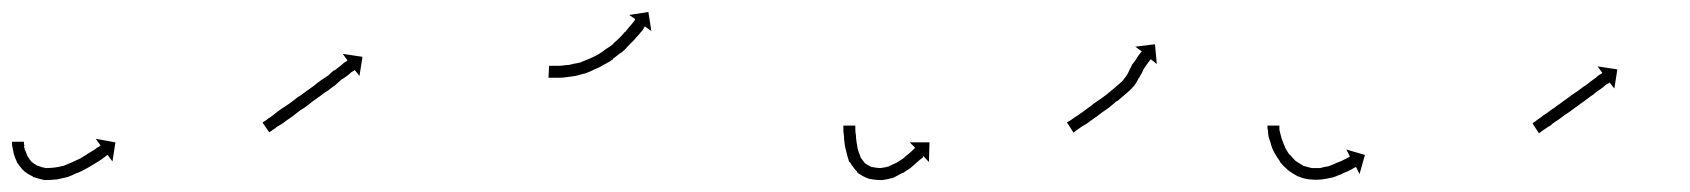

<svg xmlns="http://www.w3.org/2000/svg" viewBox="-34 -287 2826 321"><path d="M6 -48Q6 -48 6 -48Q6 -48 6 -48Q6 -48 6 -48Q6 -48 6 -48Q6 -46 7 -43Q7 -43 7 -43Q7 -43 7 -43Q7 -43 6.5 -43Q6 -43 6 -43Q7 -40 8 -35Q8 -35 8 -35Q8 -35 8 -35Q8 -35 8 -35.5Q8 -36 8 -36Q10 -31 12 -26Q12 -26 12 -26Q12 -26 12 -26Q12 -26 12 -26Q12 -26 12 -26Q15 -21 19 -16Q19 -16 19 -16.5Q19 -17 19 -17Q19 -17 18.5 -17Q18 -17 18 -17Q23 -13 30 -9Q30 -9 29 -10Q29 -10 29 -10Q36 -7 43 -6Q43 -6 43 -6Q43 -6 43 -6Q43 -6 43 -6Q43 -6 43 -6Q50 -6 58 -7Q58 -7 58 -7Q58 -7 58 -7Q58 -7 58 -7Q58 -7 58 -7Q65 -8 73 -10Q73 -10 73 -10Q73 -10 73 -10Q73 -10 73 -10Q73 -10 73 -10Q80 -13 87 -16Q87 -16 87 -16Q87 -16 87 -16Q87 -16 87 -16Q87 -16 87 -16Q94 -19 100 -22Q100 -22 100 -22Q100 -22 100 -22Q100 -22 100 -22Q100 -22 100 -22Q106 -26 112 -29Q112 -29 112 -29Q112 -29 112 -29Q112 -29 111.5 -29Q111 -29 111 -29Q116 -32 121 -35Q121 -35 121 -35Q121 -35 121 -35Q121 -35 121 -35Q121 -35 121 -35Q125 -37 128 -40Q128 -40 128 -40Q128 -40 128 -40Q128 -40 128 -40Q128 -40 128 -40Q131 -41 133 -43Q133 -43 134 -44L126 -55L159 -49L154 -17L146 -28Q145 -27 144 -27Q142 -25 139 -23Q139 -23 139 -23Q139 -23 139 -23Q139 -23 139 -23Q139 -23 139 -23Q136 -21 132 -18Q132 -18 132 -18Q132 -18 132 -18Q132 -18 132 -18Q132 -18 132 -18Q127 -15 122 -12Q122 -12 122 -12Q122 -12 122 -12Q122 -12 122 -12Q122 -12 122 -12Q116 -8 110 -5Q110 -5 110 -5Q110 -5 110 -5Q110 -5 110 -5Q110 -5 110 -5Q103 -1 96 2Q96 2 95.5 2Q95 2 95 2Q95 2 95 2Q95 2 95 2Q87 6 79 9Q79 9 79 9Q79 9 79 9Q79 9 79 9Q79 9 79 9Q70 11 61 13Q61 13 61 13Q61 13 61 13Q61 13 60.5 13Q60 13 60 13Q51 14 41 14Q41 14 41 14Q41 14 41 14Q41 14 40.5 14Q40 14 40 14Q31 12 22 9Q22 9 21 9Q21 8 21 8Q12 4 5 -2Q5 -2 5 -2Q5 -2 5 -3Q5 -3 4.5 -3Q4 -3 4 -3Q-1 -9 -6 -16Q-6 -16 -6 -16.5Q-6 -17 -6 -17Q-6 -17 -6 -17Q-6 -17 -6 -17Q-9 -23 -11 -30Q-11 -30 -11 -30Q-11 -30 -11 -30Q-11 -30 -11 -30Q-11 -30 -11 -30Q-12 -35 -13 -40Q-13 -40 -13 -40Q-13 -40 -13 -40Q-13 -40 -13 -40Q-13 -40 -13 -40Q-14 -44 -14 -47Q-14 -47 -14 -47Q-14 -47 -14 -47Q-14 -47 -14 -47Q-14 -47 -14 -47Q-14 -49 -14 -50H6Q6 -49 6 -48Z M406 -83Q408 -84 411 -86Q414 -89 418 -91Q422 -94 427 -98Q432 -102 438 -106Q444 -110 450 -114Q457 -119 463 -124Q470 -128 476 -133Q483 -138 490 -143Q496 -148 503 -153Q509 -157 515 -161Q520 -166 525 -170V-169Q530 -173 534 -176Q538 -179 541 -182Q544 -184 546 -185Q546 -186 547 -186L539 -197L572 -192L567 -160L559 -170Q559 -170 558 -169Q556 -168 553 -166Q550 -163 546 -160Q542 -157 537 -154Q532 -150 527 -145Q521 -141 515 -136Q508 -132 502 -127Q495 -122 488 -117Q482 -112 475 -107Q468 -103 462 -98Q456 -93 450 -89Q444 -85 439 -81Q434 -78 429 -75Q426 -72 422 -70Q420 -68 418 -67Q417 -66 416 -66L405 -82Q405 -82 406 -83Z M886 -177Q886 -177 886 -177Q886 -177 886 -177Q886 -177 886 -177Q886 -177 886 -177Q888 -177 892 -177Q892 -177 892 -177Q892 -177 892 -177Q892 -177 892 -177Q892 -177 892 -177Q896 -177 900 -177Q900 -177 900 -177Q900 -177 900 -177Q900 -177 900 -177Q900 -177 900 -177Q905 -177 911 -178Q911 -178 911 -178Q911 -178 911 -178Q911 -178 911 -178Q911 -178 911 -178Q917 -178 924 -180Q924 -180 924 -180Q924 -180 924 -180Q924 -180 923.5 -180Q923 -180 923 -180Q930 -181 938 -183Q938 -183 938 -183Q938 -183 937 -183Q937 -183 937 -183Q937 -183 937 -183Q945 -186 952 -189Q952 -189 952 -189Q952 -189 952 -189Q952 -189 952 -189Q952 -189 952 -189Q959 -192 966 -196Q966 -196 966 -196Q966 -196 966 -196Q966 -196 966 -196Q966 -196 966 -196Q973 -200 979 -205Q979 -205 979 -205Q979 -205 979 -205Q979 -205 979 -205Q979 -205 979 -205Q986 -209 992 -214Q992 -214 992 -214Q992 -214 991 -214Q991 -214 991 -214Q991 -214 991 -214Q997 -219 1002 -224Q1002 -224 1002 -224Q1002 -224 1002 -224Q1002 -224 1002 -224Q1002 -224 1002 -224Q1007 -229 1011 -234Q1011 -234 1011 -234Q1011 -234 1011 -234Q1011 -234 1011 -233.5Q1011 -233 1011 -233Q1015 -238 1018 -242Q1018 -242 1018 -242Q1018 -242 1018 -242Q1018 -242 1018 -242Q1018 -242 1018 -242Q1021 -245 1024 -249Q1024 -249 1024 -249Q1024 -249 1024 -249Q1024 -249 1024 -249Q1024 -249 1024 -249Q1026 -251 1027 -253Q1028 -254 1028 -255L1018 -262L1050 -267L1055 -235L1044 -243Q1044 -242 1043 -241Q1042 -239 1040 -236Q1040 -236 1040 -236Q1040 -236 1040 -236Q1040 -236 1040 -236Q1040 -236 1040 -236Q1037 -233 1034 -229Q1034 -229 1034 -229Q1034 -229 1034 -229Q1034 -229 1034 -229Q1034 -229 1034 -229Q1030 -225 1026 -220Q1026 -220 1026 -220Q1026 -220 1026 -220Q1026 -220 1026 -220Q1026 -220 1026 -220Q1021 -215 1016 -210Q1016 -210 1016 -210Q1016 -210 1016 -210Q1016 -210 1016 -210Q1016 -210 1016 -210Q1011 -204 1005 -199Q1005 -199 1004.5 -199Q1004 -199 1004 -199Q1004 -199 1004 -199Q1004 -199 1004 -199Q998 -194 991 -189Q991 -189 991 -189Q991 -189 991 -189Q991 -188 991 -188Q991 -188 991 -188Q984 -183 976 -179Q976 -179 976 -179Q976 -179 976 -179Q976 -179 976 -179Q976 -179 976 -179Q968 -174 960 -171Q960 -171 960 -171Q960 -171 960 -171Q960 -171 960 -171Q960 -171 960 -171Q952 -167 944 -164Q944 -164 944 -164Q944 -164 944 -164Q943 -164 943 -164Q943 -164 943 -164Q936 -162 928 -160Q928 -160 928 -160Q928 -160 928 -160Q928 -160 928 -160Q928 -160 928 -160Q920 -159 913 -158Q913 -158 913 -158Q913 -158 913 -158Q913 -158 913 -158Q913 -158 913 -158Q907 -157 901 -157Q901 -157 901 -157Q901 -157 901 -157Q901 -157 901 -157Q901 -157 901 -157Q896 -157 892 -157Q892 -157 892 -157Q892 -157 892 -157Q892 -157 892 -157Q892 -157 892 -157Q888 -157 886 -157Q886 -157 886 -157Q886 -157 886 -157Q886 -157 886 -157Q886 -157 886 -157Q884 -157 883 -157L884 -177Q885 -177 886 -177Z M1396 -75Q1396 -75 1396 -75Q1396 -75 1396 -75Q1396 -75 1396 -75Q1396 -75 1396 -75Q1396 -73 1396 -70Q1396 -70 1396 -70Q1396 -70 1396 -70Q1396 -70 1396 -70Q1396 -70 1396 -70Q1396 -66 1397 -61Q1397 -61 1397 -61Q1397 -61 1397 -61Q1397 -61 1397 -61Q1397 -61 1397 -61Q1397 -56 1398 -50Q1398 -50 1398 -50Q1398 -50 1398 -50Q1398 -50 1398 -50Q1398 -50 1398 -50Q1399 -44 1400 -38Q1400 -38 1400 -38Q1400 -38 1400 -38Q1400 -38 1400 -38Q1400 -38 1400 -38Q1402 -31 1405 -24Q1405 -24 1405 -24.5Q1405 -25 1405 -25Q1405 -25 1404.5 -25Q1404 -25 1404 -25Q1408 -19 1413 -13Q1413 -13 1413 -14Q1412 -14 1412 -14Q1418 -10 1425 -7Q1425 -7 1425 -7Q1424 -8 1424 -8Q1431 -6 1440 -6Q1440 -6 1439 -6Q1438 -6 1438 -6Q1446 -7 1453 -9Q1453 -9 1453 -9Q1453 -9 1453 -9Q1453 -9 1452.5 -9Q1452 -9 1452 -9Q1459 -12 1465 -15Q1465 -15 1465 -15Q1465 -15 1465 -15Q1465 -15 1465 -15Q1465 -15 1465 -15Q1471 -19 1476 -22Q1476 -22 1476 -22Q1476 -22 1476 -22Q1476 -22 1476 -22Q1476 -22 1476 -22Q1480 -26 1484 -29Q1484 -29 1484 -29Q1484 -29 1484 -29Q1484 -29 1484 -29Q1484 -29 1484 -29Q1488 -32 1491 -35Q1491 -35 1491 -35Q1491 -35 1491 -35Q1491 -35 1491 -35Q1491 -35 1491 -35Q1493 -37 1495 -39Q1495 -39 1496 -40L1487 -49H1520L1519 -16L1510 -26Q1509 -25 1509 -24Q1507 -22 1504 -20Q1504 -20 1504 -20Q1504 -20 1504 -20Q1504 -20 1504 -20Q1504 -20 1504 -20Q1501 -17 1497 -14Q1497 -14 1497 -14Q1497 -14 1497 -14Q1497 -14 1497 -14Q1497 -14 1497 -14Q1493 -10 1488 -6Q1488 -6 1488 -6Q1488 -6 1488 -6Q1488 -6 1488 -6Q1488 -6 1488 -6Q1482 -2 1476 2Q1476 2 1476 2Q1476 2 1476 2Q1475 2 1475 2Q1475 2 1475 2Q1468 6 1460 10Q1460 10 1460 10Q1460 10 1460 10Q1460 10 1460 10Q1460 10 1460 10Q1450 13 1441 14Q1441 14 1440 14Q1439 14 1439 14Q1429 14 1420 12Q1420 12 1419 12Q1419 12 1419 12Q1408 8 1400 2Q1400 2 1399 1Q1399 0 1399 0Q1392 -7 1387 -16Q1387 -16 1387 -16Q1387 -16 1387 -16Q1387 -16 1386.5 -16Q1386 -16 1386 -16Q1383 -24 1381 -33Q1381 -33 1381 -33Q1381 -33 1381 -33Q1381 -33 1381 -33Q1381 -33 1381 -33Q1379 -40 1378 -47Q1378 -47 1378 -47Q1378 -47 1378 -48Q1378 -48 1378 -48Q1378 -48 1378 -48Q1377 -54 1377 -60Q1377 -60 1377 -60Q1377 -60 1377 -60Q1377 -60 1377 -60Q1377 -60 1377 -60Q1376 -65 1376 -69Q1376 -69 1376 -69Q1376 -69 1376 -69Q1376 -69 1376 -69Q1376 -69 1376 -69Q1376 -72 1376 -75Q1376 -75 1376 -75Q1376 -75 1376 -75Q1376 -75 1376 -75Q1376 -75 1376 -75Q1376 -76 1376 -77H1396Q1396 -76 1396 -75Z M1751 -83Q1753 -84 1756 -86Q1759 -88 1763 -91Q1768 -94 1772 -97Q1778 -101 1783 -105Q1789 -109 1795 -114Q1802 -119 1808 -123Q1808 -123 1808 -123Q1808 -123 1808 -123Q1808 -123 1808 -123Q1808 -123 1808 -123Q1815 -128 1821 -133Q1821 -133 1821 -133Q1821 -133 1821 -133Q1821 -133 1821 -133Q1821 -133 1821 -133Q1828 -139 1834 -144Q1834 -144 1834 -144Q1834 -144 1834 -144Q1834 -144 1834 -144Q1834 -144 1834 -144Q1840 -149 1845 -154Q1845 -154 1845 -154Q1845 -154 1845 -154Q1845 -154 1844.5 -154Q1844 -154 1844 -154Q1849 -159 1852 -165Q1852 -165 1852 -165Q1852 -165 1852 -165Q1852 -165 1852 -165Q1852 -165 1852 -165Q1855 -172 1858 -177Q1858 -177 1858 -177Q1858 -177 1858 -178Q1858 -178 1858 -178Q1858 -178 1858 -178Q1862 -183 1865 -187Q1865 -187 1865 -187Q1865 -187 1865 -187Q1865 -187 1865 -187Q1865 -187 1865 -187Q1867 -191 1870 -195Q1870 -195 1870 -195Q1870 -195 1870 -195Q1870 -195 1870 -195Q1870 -195 1870 -195Q1872 -197 1873 -199Q1873 -199 1873 -199Q1873 -199 1873 -199Q1873 -199 1873 -199Q1873 -199 1873 -199Q1874 -200 1875 -201L1864 -209L1897 -213L1900 -180L1890 -188Q1890 -188 1889 -187Q1889 -187 1889 -187Q1889 -187 1889 -187Q1889 -187 1889 -187Q1889 -187 1889 -187Q1888 -185 1886 -183Q1886 -183 1886 -183Q1886 -183 1886 -183Q1886 -183 1886 -183Q1886 -183 1886 -183Q1884 -180 1881 -176Q1881 -176 1881 -176Q1881 -176 1881 -176Q1881 -176 1881 -176Q1881 -176 1881 -176Q1878 -172 1876 -167Q1876 -167 1876 -167Q1876 -167 1876 -167Q1876 -167 1876 -167Q1876 -167 1876 -167Q1873 -162 1870 -156Q1870 -156 1870 -156Q1870 -156 1870 -157Q1870 -157 1870 -157Q1870 -157 1870 -157Q1866 -148 1860 -141Q1860 -141 1860 -141Q1860 -141 1859 -141Q1859 -141 1859 -140.5Q1859 -140 1859 -140Q1854 -135 1847 -129Q1847 -129 1847 -129Q1847 -129 1847 -129Q1847 -129 1847 -129Q1847 -129 1847 -129Q1840 -123 1834 -118Q1834 -118 1834 -118Q1834 -118 1834 -118Q1834 -118 1833.5 -118Q1833 -118 1833 -118Q1827 -113 1820 -107Q1820 -107 1820 -107Q1820 -107 1820 -107Q1820 -107 1820 -107Q1820 -107 1820 -107Q1814 -103 1807 -98Q1801 -93 1795 -89Q1789 -85 1784 -81Q1779 -78 1774 -75Q1770 -72 1767 -70Q1764 -68 1762 -66Q1761 -66 1761 -65L1750 -82Q1750 -83 1751 -83Z M2105 -75Q2105 -75 2105 -75Q2105 -75 2105 -75Q2105 -75 2105 -75Q2105 -75 2105 -75Q2105 -73 2105 -70Q2105 -70 2105 -70Q2105 -70 2105 -70Q2105 -70 2105 -70Q2105 -70 2105 -70Q2106 -66 2107 -62Q2107 -62 2107 -62Q2107 -62 2107 -62Q2107 -62 2107 -62Q2107 -62 2107 -62Q2108 -57 2110 -52Q2110 -52 2110 -52Q2110 -52 2110 -52Q2110 -52 2110 -52Q2110 -52 2110 -52Q2112 -46 2115 -40Q2115 -40 2115 -40Q2115 -40 2115 -40Q2115 -40 2114.5 -40.5Q2114 -41 2114 -41Q2118 -34 2122 -28Q2122 -28 2122 -28.5Q2122 -29 2122 -29Q2122 -29 2122 -29Q2122 -29 2122 -29Q2127 -23 2132 -18Q2132 -18 2132 -18Q2132 -18 2132 -18Q2132 -18 2132 -18Q2132 -18 2132 -18Q2138 -14 2145 -10Q2145 -10 2145 -10Q2145 -10 2145 -10Q2144 -10 2144 -10Q2144 -10 2144 -10Q2152 -8 2159 -6Q2159 -6 2159 -6Q2159 -6 2159 -6Q2159 -6 2158.5 -6Q2158 -6 2158 -6Q2166 -6 2174 -6Q2174 -6 2173.5 -6Q2173 -6 2173 -6Q2173 -6 2173 -6Q2173 -6 2173 -6Q2180 -8 2187 -9Q2187 -9 2187 -9Q2187 -9 2187 -9Q2187 -9 2187 -9Q2187 -9 2187 -9Q2193 -11 2199 -14Q2199 -14 2199 -14Q2199 -14 2199 -14Q2199 -14 2199 -14Q2199 -14 2199 -14Q2204 -16 2209 -18Q2209 -18 2209 -18Q2209 -18 2209 -18Q2209 -18 2209 -18Q2209 -18 2209 -18Q2213 -20 2217 -22Q2217 -22 2217 -22Q2217 -22 2217 -22Q2217 -22 2217 -22Q2217 -22 2217 -22Q2219 -23 2221 -24Q2221 -24 2221 -24Q2221 -24 2221 -24Q2221 -24 2221 -24Q2221 -24 2221 -24Q2222 -25 2223 -25L2217 -37L2248 -28L2239 4L2233 -8Q2232 -7 2231 -7Q2231 -7 2231 -7Q2231 -7 2231 -7Q2231 -7 2231 -7Q2231 -7 2231 -7Q2229 -6 2226 -4Q2226 -4 2226 -4Q2226 -4 2226 -4Q2226 -4 2226 -4Q2226 -4 2226 -4Q2222 -2 2218 0Q2218 0 2218 0Q2218 0 2218 0Q2218 0 2218 0Q2218 0 2218 0Q2212 2 2207 5Q2207 5 2207 5Q2207 5 2206 5Q2206 5 2206 5Q2206 5 2206 5Q2200 8 2193 10Q2193 10 2193 10Q2193 10 2193 10Q2192 10 2192 10Q2192 10 2192 10Q2184 12 2176 13Q2176 13 2176 13Q2176 13 2176 13Q2176 13 2175.5 13Q2175 13 2175 13Q2166 14 2157 13Q2157 13 2157 13Q2157 13 2156 13Q2156 13 2156 13Q2156 13 2156 13Q2146 12 2137 8Q2137 8 2137 8Q2137 8 2137 8Q2136 8 2136 8Q2136 8 2136 8Q2127 3 2120 -2Q2120 -2 2119.5 -2.5Q2119 -3 2119 -3Q2119 -3 2119 -3Q2119 -3 2119 -3Q2112 -9 2106 -16Q2106 -16 2106 -16Q2106 -16 2106 -16Q2106 -17 2106 -17Q2106 -17 2106 -17Q2101 -24 2097 -31Q2097 -31 2097 -31Q2097 -31 2097 -31Q2097 -31 2097 -31Q2097 -31 2097 -31Q2093 -38 2091 -45Q2091 -45 2091 -45Q2091 -45 2091 -45Q2091 -45 2091 -45.5Q2091 -46 2091 -46Q2089 -52 2087 -58Q2087 -58 2087 -58Q2087 -58 2087 -58Q2087 -58 2087 -58Q2087 -58 2087 -58Q2086 -63 2086 -68Q2086 -68 2086 -68Q2086 -68 2086 -68Q2086 -68 2086 -68Q2086 -68 2086 -68Q2085 -72 2085 -74Q2085 -74 2085 -74.5Q2085 -75 2085 -75Q2085 -75 2085 -75Q2085 -75 2085 -75Q2085 -76 2085 -77H2105Q2105 -76 2105 -75Z M2529 -81Q2530 -83 2533 -84Q2535 -86 2538 -88Q2543 -91 2546 -94Q2551 -97 2555 -100Q2560 -104 2565 -107Q2570 -111 2576 -115Q2581 -119 2587 -123Q2592 -127 2598 -131Q2603 -134 2608 -138Q2613 -142 2618 -145Q2623 -149 2627 -152Q2631 -155 2634 -157Q2637 -160 2640 -162Q2642 -163 2644 -164Q2644 -165 2645 -165L2637 -176L2670 -171L2665 -139L2657 -149Q2656 -149 2656 -148Q2654 -147 2652 -146Q2649 -144 2646 -141Q2643 -139 2639 -136Q2634 -133 2630 -129Q2625 -126 2620 -122Q2615 -118 2609 -114Q2604 -110 2598 -106Q2593 -102 2587 -98Q2582 -95 2577 -91Q2572 -87 2567 -84Q2562 -81 2558 -77Q2554 -75 2550 -72Q2547 -70 2544 -68Q2542 -66 2540 -65Q2540 -65 2539 -64L2528 -81Q2528 -81 2529 -81Z"/></svg>

Font: FRB American Cursive Just Arrows Thin
Style: Italic
Weight: 100
Italic angle: -25°
Version: Version 2.0;Modular Font Editor K font №1